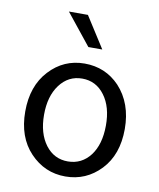

<svg xmlns="http://www.w3.org/2000/svg" viewBox="-82 -779 706 855"><g transform="rotate(10 271.0 -351.0)"><path d="M169.9 -106.4Q209 -55.2 271.5 -55.7Q333.5 -56.2 372.1 -106.4Q410.2 -156.7 410.6 -241.7Q411.1 -326.2 372.6 -377.9Q334 -430.2 271 -430.2Q208.5 -430.2 169.4 -377.9Q130.9 -326.2 130.9 -242.2Q130.9 -158.2 169.9 -106.4ZM428.2 -431.2Q496.1 -357.9 496.1 -241.7Q496.1 -125.5 430.7 -56.6Q365.2 12.2 271.5 12.2Q177.7 12.2 111.8 -57.1Q45.9 -126.5 45.9 -242.2Q45.9 -357.9 110.8 -427.7Q175.8 -498 270 -498Q364.3 -498 428.2 -431.2ZM160.2 -713.9H246.1L335.9 -573.2H272.9Z"/></g></svg>

Font: SourceSansPro-Regular
Style: Regular
Weight: 400
Designer: Paul D. Hunt
Foundry: Adobe Systems Incorporated
Version: Version 1.050;PS Version 1.000;hotconv 1.0.70;makeotf.lib2.5